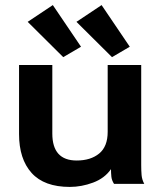

<svg xmlns="http://www.w3.org/2000/svg" viewBox="-20 -724 640 756"><path d="M255 12Q154 12 104.5 -43Q55 -98 55 -196V-468H186V-198Q186 -92 282 -92Q337 -92 370.5 -119.5Q404 -147 404 -205V-468H536V-74Q536 -52 537.5 -34.5Q539 -17 548 0H429Q420 -14 418.5 -28.5Q417 -43 417 -58Q392 -22 346.5 -5Q301 12 255 12ZM229 -499 89 -638 188 -704 299 -540ZM421 -499 281 -638 380 -704 491 -540Z"/></svg>

Font: Inconsolata Expanded ExtraBold
Style: Regular
Weight: 800
Width: 7
Monospace: yes
Designer: Raph Levien, Cyreal, Brenton Simpson
Foundry: Raph Levien, Cyreal, Google
Version: Version 3.001; ttfautohint (v1.8.2.53-6de2)